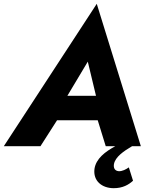

<svg xmlns="http://www.w3.org/2000/svg" viewBox="-52 -766 784 1006"><path d="M623 111C609 121 589 132 570 131C549 129 542 114 545 94C552 56 596 26 640 0H686L455 -746L-32 0H160L247 -136H460L502 0H552C499 29 451 65 443 119C435 182 482 220 544 220C591 220 622 202 645 181ZM408 -443 451 -264H301Z"/></svg>

Font: Jost*
Style: Bold Italic
Weight: 700
Italic angle: -10°
Version: Version 3.7